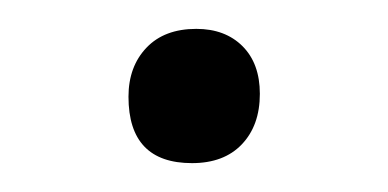

<svg xmlns="http://www.w3.org/2000/svg" viewBox="-20 -311 269 133"><path d="M148 -279C140 -287 129.3 -291 116 -291C101.3 -291 89.8 -286.7 81.5 -278C73.2 -269.3 69 -258 69 -244C69 -213.3 83.7 -198 113 -198C127.7 -198 139.2 -202.3 147.5 -211C155.8 -219.7 160 -231.3 160 -246C160 -260 156 -271 148 -279Z"/></svg>

Font: Alegreya Sans SC
Style: Regular
Weight: 400
Designer: Juan Pablo del Peral
Foundry: Huerta Tipografica
Version: Version 1.000;PS 001.000;hotconv 1.0.70;makeotf.lib2.5.58329